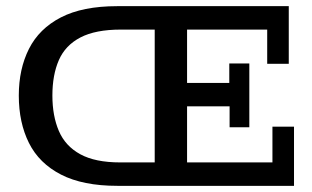

<svg xmlns="http://www.w3.org/2000/svg" viewBox="-20 -603 1013 623"><path d="M361 0Q249 0 178 -36.5Q107 -73 74 -139Q41 -205 41 -293Q41 -379 74 -444.5Q107 -510 177.5 -546.5Q248 -583 360 -583H917V-396H847V-507H587V-334H724V-397H789V-190H725V-258H587V-76H864V-192H934V0ZM370 -76H482V-507H372Q290 -507 241 -481.5Q192 -456 171 -408Q150 -360 150 -293Q150 -227 171 -178Q192 -129 240.5 -102.5Q289 -76 370 -76Z"/></svg>

Font: Rokkitt SemiBold Medium
Style: Regular
Weight: 500
Version: Version 3.103